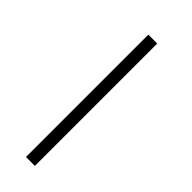

<svg xmlns="http://www.w3.org/2000/svg" viewBox="54 -510 542 542"><g transform="rotate(-45 325.0 -239.0)"><path d="M63.5 -221.5H552V-257H63.5Z"/></g></svg>

Font: Anybody ExtraExpanded ExtraLight
Style: Regular
Weight: 250
Width: 8
Version: Version 1.113;gftools[0.9.25]